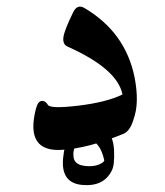

<svg xmlns="http://www.w3.org/2000/svg" viewBox="-20 -423 490 569"><path d="M180 -285Q160 -294 172 -329Q178 -346 184.5 -360.5Q191 -375 197 -387Q209 -411 229 -400Q352 -328 379 -193Q386 -157 385.5 -125.5Q385 -94 375 -67Q365 -34 345 -26Q239 17 165 21Q54 29 86 -99Q92 -124 105 -124Q115 -124 122 -112Q130 -100 213 -110Q296 -120 343 -143Q328 -219 180 -285ZM223 125Q160 119 167 46Q174 -26 211 -55Q247 -83 289 -47Q316 -22 318 22Q320 67 311 83Q287 131 223 125ZM289 52Q276 -7 239 -9Q218 -10 206 6Q195 22 198 43Q201 66 234 69Q266 72 285 58Q289 55 289 52Z"/></svg>

Font: Amiri
Style: Bold
Weight: 700
Designer: Khaled Hosny
Version: Version 0.113